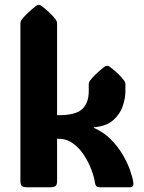

<svg xmlns="http://www.w3.org/2000/svg" viewBox="-20 -788 606 808"><path d="M220.2 -25.9Q220.2 -11.2 214.1 -5.6Q208 0 193.4 0H92.8Q78.1 0 72 -5.6Q65.9 -11.2 65.9 -25.9V-686.5Q65.9 -698.2 70.8 -704.6Q91.3 -731.4 130.9 -762.7Q137.7 -767.6 143.1 -767.6Q149.4 -767.6 155.3 -762.7Q176.3 -746.6 190.7 -732.4Q205.1 -718.3 215.3 -704.6Q220.2 -698.2 220.2 -686.5V-303.2H226.1Q300.3 -303.2 326.9 -329.8Q353.5 -356.4 353.5 -403.8V-430.2Q353.5 -441.9 358.4 -448.2Q378.9 -475.1 418.5 -506.3Q425.3 -511.2 430.7 -511.2Q437 -511.2 442.9 -506.3Q463.9 -490.2 478.3 -476.1Q492.7 -461.9 502.9 -448.2Q507.8 -441.9 507.8 -430.2V-403.8Q507.8 -376 496.8 -342.3Q485.8 -308.6 457 -282.7Q428.2 -256.8 375 -252.4V-250Q416 -231.9 445.8 -202.1Q475.6 -172.4 495.6 -138.4Q515.6 -104.5 526.6 -73.5Q537.6 -42.5 541 -21Q544.4 0 526.9 0H398.4Q381.8 0 379.4 -20Q376 -43 364.5 -74Q353 -105 333.7 -134.8Q314.5 -164.6 287.4 -184.3Q260.3 -204.1 226.1 -204.1H220.2Z"/></svg>

Font: ADLaM Display
Style: Regular
Weight: 400
Designer: Mark Jamra, Neil Patel, Concept: Andrew Footit
Foundry: Microsoft
Version: Version 2.000; ttfautohint (v1.8.4.7-5d5b);gftools[0.9.28]